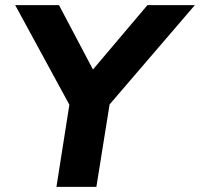

<svg xmlns="http://www.w3.org/2000/svg" viewBox="-20 -725 776 745"><path d="M199 0 256 -362 274 -273 39 -705H209L353 -432H321L552 -705H736L365 -273L412 -362L354 0Z"/></svg>

Font: Nunito Sans 12pt ExtraLight 12pt ExtraBold
Style: Italic
Weight: 800
Italic angle: -9°
Version: Version 3.101;gftools[0.9.27]